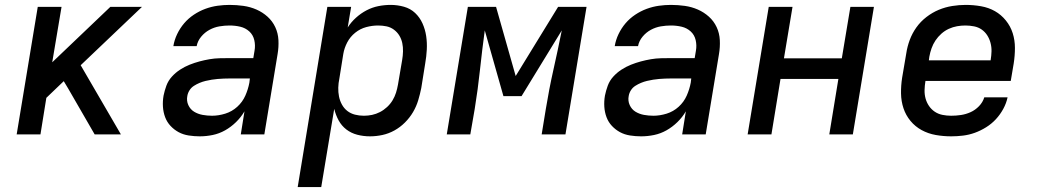

<svg xmlns="http://www.w3.org/2000/svg" viewBox="-20 -548 4240 783"><path d="M48 0 134 -520H231L193 -294L430 -520H559L309 -282L473 0H366L258 -187L240 -217L169 -149L145 0Z M795 8Q795 8 795 8Q795 8 795 8H794Q772 8 749.5 4.5Q727 1 708.5 -9Q690 -19 675.5 -34.5Q661 -50 653.5 -70Q646 -90 644.5 -112.5Q643 -135 647 -158Q651 -178 658.5 -198.5Q666 -219 681 -235.5Q696 -252 714.5 -264Q733 -276 753 -284Q773 -292 793.5 -297.5Q814 -303 834.5 -306.5Q855 -310 875.5 -310.5Q896 -311 917 -311H1013L1018 -341Q1022 -363 1017 -384.5Q1012 -406 996.5 -420Q981 -434 960 -439Q939 -444 916 -444Q896 -444 875 -440.5Q854 -437 834.5 -426.5Q815 -416 800.5 -398.5Q786 -381 782 -360H687Q691 -385 702.5 -409Q714 -433 731 -453Q748 -473 770.5 -488Q793 -503 817.5 -512Q842 -521 867 -524.5Q892 -528 916 -528Q945 -528 973 -524Q1001 -520 1026 -509Q1051 -498 1071 -480Q1091 -462 1102.5 -437.5Q1114 -413 1115.5 -384.5Q1117 -356 1112 -327L1058 0H962L977 -94Q963 -70 942.5 -50Q922 -30 898 -16.5Q874 -3 847.5 2.5Q821 8 795 8ZM845 -76Q871 -76 898.5 -84.5Q926 -93 947.5 -112.5Q969 -132 980.5 -158Q992 -184 997 -211L999 -228H917Q905 -228 892.5 -227.5Q880 -227 868 -226Q856 -225 843.5 -223Q831 -221 818.5 -218Q806 -215 794 -210Q782 -205 771 -198Q760 -191 753 -180Q746 -169 744 -157Q740 -137 748 -119.5Q756 -102 771.5 -92.5Q787 -83 806 -79.5Q825 -76 845 -76Z M1194 215 1315 -520H1412L1398 -436Q1412 -458 1432 -476Q1452 -494 1475 -506Q1498 -518 1523 -523Q1548 -528 1573 -528Q1601 -528 1627.5 -520.5Q1654 -513 1673 -495Q1692 -477 1703 -452.5Q1714 -428 1718 -401Q1722 -374 1720.5 -345.5Q1719 -317 1714 -289L1698 -189Q1693 -164 1685.5 -139Q1678 -114 1664.5 -91Q1651 -68 1631.5 -48.5Q1612 -29 1588.5 -16Q1565 -3 1539.5 2.5Q1514 8 1489 8Q1462 8 1437 1.5Q1412 -5 1392.5 -20Q1373 -35 1361 -57Q1349 -79 1343 -104L1290 215ZM1464 -76Q1481 -76 1497.5 -79.5Q1514 -83 1529.5 -91Q1545 -99 1558.5 -111.5Q1572 -124 1581 -139Q1590 -154 1595 -170Q1600 -186 1603 -203L1620 -303Q1623 -320 1623.5 -338Q1624 -356 1620.5 -372.5Q1617 -389 1608.5 -403Q1600 -417 1586.5 -427Q1573 -437 1556.5 -440.5Q1540 -444 1522 -444Q1498 -444 1473.5 -437.5Q1449 -431 1428.5 -414.5Q1408 -398 1396 -375Q1384 -352 1380 -328L1364 -228Q1360 -209 1359.5 -190.5Q1359 -172 1362.5 -154.5Q1366 -137 1374.5 -121.5Q1383 -106 1396.5 -95.5Q1410 -85 1427.5 -80.5Q1445 -76 1464 -76Z M1802 0 1888 -520H2003L2083 -238L2256 -520H2372L2286 0H2189L2206 -104Q2219 -184 2237 -264Q2255 -344 2271 -424L2107 -156H2033L1957 -424Q1946 -344 1937.5 -264Q1929 -184 1916 -104L1898 0Z M2595 8Q2595 8 2595 8Q2595 8 2595 8H2594Q2572 8 2549.5 4.5Q2527 1 2508.5 -9Q2490 -19 2475.5 -34.5Q2461 -50 2453.5 -70Q2446 -90 2444.5 -112.5Q2443 -135 2447 -158Q2451 -178 2458.5 -198.5Q2466 -219 2481 -235.5Q2496 -252 2514.5 -264Q2533 -276 2553 -284Q2573 -292 2593.5 -297.5Q2614 -303 2634.5 -306.5Q2655 -310 2675.5 -310.5Q2696 -311 2717 -311H2813L2818 -341Q2822 -363 2817 -384.5Q2812 -406 2796.5 -420Q2781 -434 2760 -439Q2739 -444 2716 -444Q2696 -444 2675 -440.5Q2654 -437 2634.5 -426.5Q2615 -416 2600.5 -398.5Q2586 -381 2582 -360H2487Q2491 -385 2502.5 -409Q2514 -433 2531 -453Q2548 -473 2570.5 -488Q2593 -503 2617.5 -512Q2642 -521 2667 -524.5Q2692 -528 2716 -528Q2745 -528 2773 -524Q2801 -520 2826 -509Q2851 -498 2871 -480Q2891 -462 2902.5 -437.5Q2914 -413 2915.5 -384.5Q2917 -356 2912 -327L2858 0H2762L2777 -94Q2763 -70 2742.5 -50Q2722 -30 2698 -16.5Q2674 -3 2647.5 2.5Q2621 8 2595 8ZM2645 -76Q2671 -76 2698.5 -84.5Q2726 -93 2747.5 -112.5Q2769 -132 2780.5 -158Q2792 -184 2797 -211L2799 -228H2717Q2705 -228 2692.5 -227.5Q2680 -227 2668 -226Q2656 -225 2643.5 -223Q2631 -221 2618.5 -218Q2606 -215 2594 -210Q2582 -205 2571 -198Q2560 -191 2553 -180Q2546 -169 2544 -157Q2540 -137 2548 -119.5Q2556 -102 2571.5 -92.5Q2587 -83 2606 -79.5Q2625 -76 2645 -76Z M3029 0 3115 -520H3212L3177 -310H3413L3448 -520H3544L3458 0H3362L3399 -226H3163L3126 0Z M3859 8Q3827 8 3796 2.5Q3765 -3 3738.5 -17.5Q3712 -32 3693 -55Q3674 -78 3664.5 -106.5Q3655 -135 3654.5 -167Q3654 -199 3659 -231L3676 -331Q3680 -358 3690 -385Q3700 -412 3717 -436Q3734 -460 3758 -478.5Q3782 -497 3808.5 -508Q3835 -519 3863 -523.5Q3891 -528 3918 -528Q3950 -528 3981 -522.5Q4012 -517 4037.5 -502.5Q4063 -488 4082 -464.5Q4101 -441 4110 -412.5Q4119 -384 4119 -352.5Q4119 -321 4114 -289L4102 -218H3754V-217Q3751 -199 3750.5 -181Q3750 -163 3754.5 -146.5Q3759 -130 3768.5 -116Q3778 -102 3792 -92.5Q3806 -83 3823.5 -79.5Q3841 -76 3859 -76Q3879 -76 3899 -79Q3919 -82 3938 -90.5Q3957 -99 3972.5 -115Q3988 -131 3994 -151H4089Q4084 -127 4071.5 -104Q4059 -81 4041.5 -62Q4024 -43 4001.5 -29Q3979 -15 3955.5 -6.5Q3932 2 3907.5 5Q3883 8 3859 8ZM4020 -302V-303Q4023 -321 4023.5 -338.5Q4024 -356 4019.5 -373Q4015 -390 4006 -404Q3997 -418 3983.5 -427.5Q3970 -437 3952.5 -440.5Q3935 -444 3917 -444Q3900 -444 3883 -441Q3866 -438 3849.5 -430.5Q3833 -423 3819 -410.5Q3805 -398 3795 -383Q3785 -368 3779 -351Q3773 -334 3770 -317L3768 -302Z"/></svg>

Font: Iosevka SS04 Md Ex Obl
Style: Regular
Weight: 500
Width: 7
Italic angle: -9°
Monospace: yes
Designer: Belleve Invis
Foundry: Belleve Invis
Version: Version 19.0.0; ttfautohint (v1.8.4)